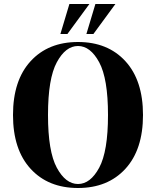

<svg xmlns="http://www.w3.org/2000/svg" viewBox="-20 -925 780 960"><path d="M476 -86.5Q520 -168 520 -350Q520 -532 476 -613.5Q432 -695 370 -695Q308 -695 264 -613.5Q220 -532 220 -350Q220 -168 264 -86.5Q308 -5 370 -5Q432 -5 476 -86.5ZM607 -619Q695 -523 695 -350Q695 -177 607 -81Q519 15 370 15Q221 15 133 -81Q45 -177 45 -350Q45 -523 133 -619Q221 -715 370 -715Q519 -715 607 -619ZM327 -905H427L317 -755H282ZM457 -905H557L447 -755H412Z"/></svg>

Font: Yeseva One
Style: Regular
Weight: 400
Designer: Jovanny Lemonad
Foundry: Jovanny Lemonad
Version: Version 2.000